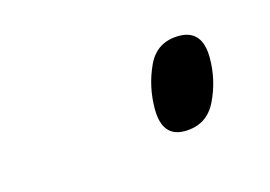

<svg xmlns="http://www.w3.org/2000/svg" viewBox="-33 -590 269 191"><g transform="rotate(-15 101.5 -494.5)"><path d="M140 -448Q117 -448 117 -477Q117 -500 126.5 -520.5Q136 -541 159 -541Q183 -541 183 -512Q183 -489 173 -468.5Q163 -448 140 -448Z"/></g></svg>

Font: Noto Serif Display ExtraLight
Style: Italic
Weight: 200
Italic angle: -12°
Designer: Monotype Design Team
Foundry: Monotype Imaging Inc.
Version: Version 2.009